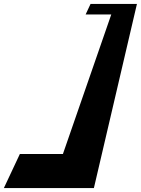

<svg xmlns="http://www.w3.org/2000/svg" viewBox="-198 -613 720 981"><path d="M-96.6 174 -178.3 348H281.7L501.7 -593H264.7L239.5 -539H370.5L123.4 174Z"/></svg>

Font: Hussar Milosc
Style: Obl
Weight: 700
Foundry: Cannot Into Space Fonts
Version: Version 1.02